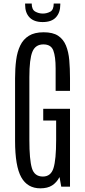

<svg xmlns="http://www.w3.org/2000/svg" viewBox="-20 -1052 481 1082"><path d="M207.5 9.3Q134.8 9.3 99.9 -53Q64.9 -115.2 64.9 -258.8V-610.4Q64.9 -666 71 -713.1Q77.1 -760.3 94 -795.4Q110.8 -830.6 142.6 -850.3Q174.3 -870.1 226.1 -870.1Q277.8 -870.1 307.4 -850.6Q336.9 -831.1 351.6 -795.7Q366.2 -760.3 370.4 -713.1Q374.5 -666 374.5 -610.4V-540H293.5V-667Q293.5 -732.9 280.5 -767.3Q267.6 -801.8 224.6 -801.8Q179.7 -801.8 162.6 -760.5Q145.5 -719.2 145.5 -617.2V-263.7Q145.5 -152.3 159.7 -104.7Q173.8 -57.1 221.7 -57.1Q266.6 -57.1 281.5 -104.7Q296.4 -152.3 296.4 -263.2V-372.6H223.6V-439H374.5V0H325.2L315.4 -54.2Q299.3 -23.4 273.7 -7.1Q248 9.3 207.5 9.3ZM220.2 -927.7Q171.9 -927.7 146.7 -953.6Q121.6 -979.5 121.6 -1024.9V-1032.2H158.7Q158.7 -998 178.5 -986.8Q198.2 -975.6 221.2 -975.6Q243.7 -975.6 263.2 -986.1Q282.7 -996.6 282.7 -1032.2H319.8V-1025.9Q319.8 -981.4 295.4 -954.6Q271 -927.7 220.2 -927.7Z"/></svg>

Font: Antonio ExtraLight
Style: Regular
Weight: 250
Designer: Vernon Adams
Foundry: Vernon Adams
Version: Version 1.002